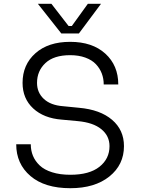

<svg xmlns="http://www.w3.org/2000/svg" viewBox="-20 -968 737 1005"><path d="M393.1 -793H300.8L178.2 -948.2H249L338.9 -832H356L439.9 -948.2H508.8ZM348.1 17.1Q213.9 17.1 139.4 -46.6Q64.9 -110.4 64.9 -212.9H141.1Q141.1 -180.2 152.6 -152.3Q164.1 -124.5 188 -101.8Q211.9 -79.1 252.9 -66.2Q293.9 -53.2 348.1 -53.2Q447.8 -53.2 500.5 -95Q553.2 -136.7 553.2 -203.1Q553.2 -256.8 510.5 -291.7Q467.8 -326.7 387.2 -334L303.2 -341.8Q209 -349.1 153.6 -400.6Q98.1 -452.1 98.1 -534.2Q98.1 -629.4 165.3 -689.2Q232.4 -749 347.2 -749Q463.4 -749 531.2 -687.3Q599.1 -625.5 599.1 -525.9H522.9Q522.9 -556.6 512.7 -583.5Q502.4 -610.4 481.9 -632.1Q461.4 -653.8 426.8 -666.5Q392.1 -679.2 347.2 -679.2Q261.7 -679.2 217.8 -637.9Q173.8 -596.7 173.8 -534.2Q173.8 -483.4 209.5 -450.2Q245.1 -417 310.1 -412.1L394 -403.8Q504.4 -394 566.7 -340.8Q628.9 -287.6 628.9 -203.1Q628.9 -105.5 552.5 -44.2Q476.1 17.1 348.1 17.1Z"/></svg>

Font: Sora Light
Style: Regular
Weight: 300
Designer: Jonathan Barnbrook, Julián Moncada
Foundry: Barnbrook Fonts
Version: Version 2.000